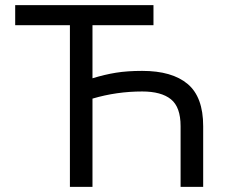

<svg xmlns="http://www.w3.org/2000/svg" viewBox="-20 -727 894 747"><path d="M577.1 -628.9H339.8V-422.4Q387.2 -437 431.2 -444.1Q475.1 -451.2 533.2 -451.2Q649.4 -451.2 710 -400.4Q770.5 -349.6 770.5 -236.3V0H682.6V-236.3Q682.6 -310.5 645 -340.8Q607.4 -371.1 533.2 -371.1Q433.6 -371.1 339.8 -343.3V0H252V-628.9H39.1V-707H577.1Z"/></svg>

Font: Pretendard Std
Style: Regular
Weight: 400
Designer: Base glyphs from Inter by Rasmus Andersson; Hangeul glyphs from Noto Sans CJK(Source Han Sans) by Jang Soo-young and Kan
Foundry: Kil Hyung-jin
Version: Version 1.309